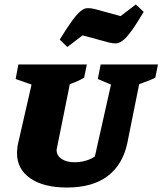

<svg xmlns="http://www.w3.org/2000/svg" viewBox="-20 -827 726 858"><path d="M279 11Q175 11 115.5 -30Q56 -71 56 -143Q56 -152 57.5 -163.5Q59 -175 59 -178L121 -449L50 -474L62 -539H368L356 -480Q341 -471 326.5 -464.5Q312 -458 292 -451L235 -168Q234 -163 233.5 -161.5Q233 -160 233 -156Q233 -132 255 -117Q277 -102 312 -102Q340 -102 363.5 -109Q387 -116 404 -128L476 -449L417 -474L430 -539H686L674 -480Q656 -471 644 -466.5Q632 -462 602 -451L549 -188Q529 -92 461.5 -40.5Q394 11 279 11ZM281 -617 247 -650Q280 -704 302 -734Q324 -764 340 -777Q356 -790 370 -790.5Q384 -791 402 -787L519 -755L587 -807L622 -774Q589 -718 566.5 -687.5Q544 -657 527.5 -645Q511 -633 497 -633Q483 -633 467 -637L349 -669Z"/></svg>

Font: Piazzolla SC ExtraBold
Style: Italic
Weight: 800
Italic angle: -11.3°
Designer: Juan Pablo del Peral
Foundry: Huerta Tipografica
Version: Version 1.330